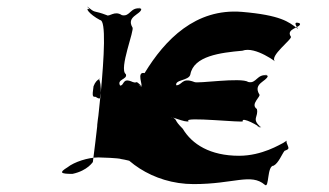

<svg xmlns="http://www.w3.org/2000/svg" viewBox="-20 -618 999 583"><path d="M706 -145C618 -145 563 -180 535 -227C506 -256 521 -251 504 -262C482 -277 510 -254 502 -260C491 -269 544 -244 553 -250C531 -265 725 -244 717 -250C713 -265 770 -234 769 -230C747 -245 780 -226 772 -232C742 -257 766 -263 760 -287C738 -302 775 -326 767 -332C748 -365 790 -371 793 -387C771 -402 800 -383 792 -389C760 -395 759 -363 734 -369C712 -384 578 -363 570 -369C531 -384 534 -359 515 -359C493 -374 524 -351 516 -357C507 -377 554 -372 558 -392C568 -448 649 -458 716 -464C756 -479 824 -425 816 -431C794 -446 871 -501 863 -507C847 -531 894 -534 891 -546C869 -561 888 -548 888 -548C861 -556 895 -521 881 -533C857 -551 833 -572 714 -582C574 -593 481 -498 419 -396C393 -402 415 -356 409 -355C387 -370 419 -350 411 -356C387 -378 400 -363 383 -369C350 -384 359 -358 344 -358C322 -373 354 -350 346 -356C331 -378 369 -376 362 -393C340 -408 390 -529 382 -535C363 -568 407 -574 409 -590C387 -605 416 -586 408 -592C375 -598 376 -566 350 -572C328 -587 312 -566 304 -572C265 -587 270 -578 253 -592C232 -609 259 -584 251 -590C237 -596 250 -575 284 -557C321 -557 259 -106 262 -126C262 -127 247 -100 200 -90C163 -90 159 -94 185 -110C205 -126 247 -140 279 -140C289 -140 342 -138 348 -135C375 -131 402 -119 421 -126C431 -142 434 -148 420 -154C403 -168 382 -199 366 -217C345 -217 343 -351 325 -338C274 -313 283 -318 270 -324C262 -324 259 -323 264 -356C274 -383 292 -379 284 -379C274 -379 292 -382 284 -304C272 -219 270 -218 289 -218C304 -211 306 -187 313 -210C342 -135 442 -59 568 -59C690 -59 742 -93 784 -57C798 -44 790 -115 811 -115C826 -123 836 -150 844 -160C860 -166 857 -167 851 -183C847 -193 857 -194 840 -184C831 -180 776 -145 706 -145Z"/></svg>

Font: Hussar Przerywany
Style: Obl
Weight: 400
Foundry: Cannot Into Space Fonts
Version: Version 0.982